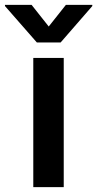

<svg xmlns="http://www.w3.org/2000/svg" viewBox="-77 -768 398 788"><path d="M59.6 -530.3H184.6V0H59.6ZM123 -659.2 193.4 -748H301.8V-743.2L171.9 -593.8H74.2L-56.6 -743.2V-748H52.7Z"/></svg>

Font: Pretendard Std SemiBold
Style: Regular
Weight: 600
Designer: Base glyphs from Inter by Rasmus Andersson; Hangeul glyphs from Noto Sans CJK(Source Han Sans) by Jang Soo-young and Kan
Foundry: Kil Hyung-jin
Version: Version 1.309